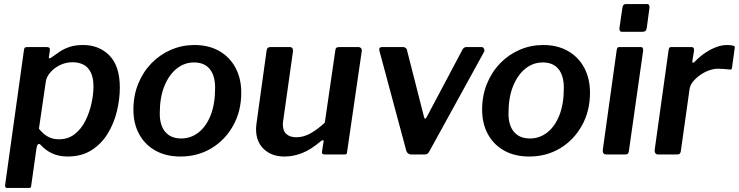

<svg xmlns="http://www.w3.org/2000/svg" viewBox="-20 -762 3644 947"><path d="M15 165Q8 165 6 159Q4 153 6 145L98 -514Q99 -524 102.5 -527Q106 -530 118 -530H208Q218 -530 222.5 -527Q227 -524 226 -514L221 -480Q220 -474 225 -474.5Q230 -475 237 -481Q254 -493 274.5 -507Q295 -521 323 -530.5Q351 -540 390 -540Q469 -540 520 -488Q571 -436 571 -330Q571 -273 556.5 -213Q542 -153 511 -102.5Q480 -52 431 -21Q382 10 314 10Q270 10 237 -5.5Q204 -21 181 -47Q172 -56 167 -50Q162 -44 160 -31L134 153Q133 161 131 163Q129 165 122 165H15ZM270 -75Q316 -75 348.5 -100.5Q381 -126 401 -166Q421 -206 431 -251Q441 -296 441 -335Q441 -379 427.5 -405.5Q414 -432 391 -443.5Q368 -455 338 -455Q304 -455 275 -440.5Q246 -426 227.5 -404Q209 -382 206 -360L172 -127Q192 -102 215.5 -88.5Q239 -75 270 -75Z M870 10Q799 10 747 -19Q695 -48 666.5 -100Q638 -152 638 -221Q638 -291 662 -349.5Q686 -408 727.5 -450.5Q769 -493 823.5 -516.5Q878 -540 939 -540Q1010 -540 1062 -510Q1114 -480 1142 -427Q1170 -374 1170 -305Q1170 -214 1130 -142.5Q1090 -71 1022.5 -30.5Q955 10 870 10ZM874 -79Q921 -79 959 -108.5Q997 -138 1019 -193.5Q1041 -249 1041 -329Q1041 -389 1014.5 -421.5Q988 -454 937 -454Q890 -454 852 -424Q814 -394 791 -338Q768 -282 768 -202Q768 -143 795.5 -111Q823 -79 874 -79Z M1383 10Q1320 10 1281.5 -26.5Q1243 -63 1243 -124Q1243 -131 1243.5 -138.5Q1244 -146 1245 -152L1295 -513Q1297 -523 1301.5 -526.5Q1306 -530 1316 -530H1408Q1418 -530 1422 -524Q1426 -518 1425 -508L1377 -168Q1376 -163 1375.5 -158Q1375 -153 1375 -149Q1375 -116 1393 -100.5Q1411 -85 1441 -85Q1479 -85 1514 -105.5Q1549 -126 1582 -157L1634 -514Q1635 -524 1640 -527Q1645 -530 1656 -530H1746Q1756 -530 1761 -524Q1766 -518 1764 -508L1692 -13Q1691 -5 1689 -2.5Q1687 0 1679 0H1581Q1575 0 1571 -3Q1567 -6 1568 -13L1576 -64Q1577 -70 1573.5 -70.5Q1570 -71 1563 -66Q1512 -23 1469 -6.5Q1426 10 1383 10Z M2354 -530Q2363 -530 2367 -522Q2371 -514 2368 -507L2098 -16Q2093 -6 2087 -3Q2081 0 2070 0H2011Q1999 0 1992 -6Q1985 -12 1983 -22L1851 -513Q1848 -530 1865 -530H1969Q1976 -530 1982 -524.5Q1988 -519 1988 -512L2072 -183Q2077 -167 2088 -191L2262 -519Q2269 -530 2281 -530H2354Z M2590 10Q2519 10 2467 -19Q2415 -48 2386.5 -100Q2358 -152 2358 -221Q2358 -291 2382 -349.5Q2406 -408 2447.5 -450.5Q2489 -493 2543.5 -516.5Q2598 -540 2659 -540Q2730 -540 2782 -510Q2834 -480 2862 -427Q2890 -374 2890 -305Q2890 -214 2850 -142.5Q2810 -71 2742.5 -30.5Q2675 10 2590 10ZM2594 -79Q2641 -79 2679 -108.5Q2717 -138 2739 -193.5Q2761 -249 2761 -329Q2761 -389 2734.5 -421.5Q2708 -454 2657 -454Q2610 -454 2572 -424Q2534 -394 2511 -338Q2488 -282 2488 -202Q2488 -143 2515.5 -111Q2543 -79 2594 -79Z M3082 -18Q3080 -6 3076 -3Q3072 0 3059 0H2972Q2961 0 2956.5 -6Q2952 -12 2953 -22L3022 -517Q3024 -525 3026.5 -527.5Q3029 -530 3036 -530H3141Q3148 -530 3150.5 -524Q3153 -518 3152 -511ZM3170 -624Q3168 -613 3163 -609Q3158 -605 3145 -605H3049Q3039 -605 3036.5 -612Q3034 -619 3036 -629L3050 -724Q3052 -742 3067 -742H3173Q3179 -742 3182 -735.5Q3185 -729 3183 -721Z M3227 0Q3217 0 3212.5 -6.5Q3208 -13 3209 -22L3278 -517Q3280 -525 3282.5 -527.5Q3285 -530 3291 -530H3390Q3397 -530 3400.5 -526Q3404 -522 3403 -511L3395 -462Q3394 -453 3397.5 -452.5Q3401 -452 3407 -458Q3432 -484 3460 -502.5Q3488 -521 3515 -530.5Q3542 -540 3565 -540Q3585 -540 3595.5 -537Q3606 -534 3604 -526L3591 -432Q3590 -423 3588 -420.5Q3586 -418 3581 -419Q3565 -421 3548.5 -422Q3532 -423 3521 -423Q3500 -423 3476.5 -414.5Q3453 -406 3432 -391Q3411 -376 3397 -358Q3383 -340 3381 -322L3338 -16Q3336 -6 3332 -3Q3328 0 3316 0H3227Z"/></svg>

Font: Libre Franklin Thin SemiBold
Style: Italic
Weight: 600
Italic angle: -8°
Version: Version 3.000